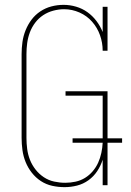

<svg xmlns="http://www.w3.org/2000/svg" viewBox="-20 -763 540 791"><path d="M246 8Q220 8 195 2.5Q170 -3 148.5 -17Q127 -31 111 -51.5Q95 -72 85.5 -95.5Q76 -119 72.5 -144.5Q69 -170 69 -195V-540Q69 -565 72.5 -590Q76 -615 85.5 -638.5Q95 -662 110 -682Q125 -702 146 -716Q167 -730 191.5 -736.5Q216 -743 242 -743Q268 -743 293.5 -735.5Q319 -728 340 -713Q361 -698 377 -677Q393 -656 403 -631V-735H423V-554H403Q403 -587 392 -618Q381 -649 359.5 -673.5Q338 -698 307.5 -711.5Q277 -725 244 -725Q222 -725 199.5 -719Q177 -713 158 -700.5Q139 -688 125 -669.5Q111 -651 103 -629.5Q95 -608 92 -585.5Q89 -563 89 -540V-195Q89 -172 92 -149Q95 -126 103.5 -104.5Q112 -83 126.5 -64.5Q141 -46 160.5 -33Q180 -20 203 -15Q226 -10 249 -10Q270 -10 291 -14.5Q312 -19 330 -30Q348 -41 362 -57.5Q376 -74 384.5 -93Q393 -112 397.5 -133Q402 -154 403 -175H279V-193H403V-369H250V-387H423V-193H483V-175H423V0H403V-105Q395 -80 380.5 -58Q366 -36 344.5 -20.5Q323 -5 297.5 1.5Q272 8 246 8Z"/></svg>

Font: Iosevka Curly Slab Thin
Style: Regular
Weight: 100
Monospace: yes
Designer: Belleve Invis
Foundry: Belleve Invis
Version: Version 22.1.2; ttfautohint (v1.8.4)